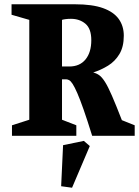

<svg xmlns="http://www.w3.org/2000/svg" viewBox="-20 -635 650 898"><path d="M36 0V-49L117 -75V-542L34 -566V-615H331Q412 -615 462 -597Q512 -579 535.5 -546Q559 -513 559 -468Q559 -416 538.5 -382Q518 -348 485.5 -328Q453 -308 416 -296Q432 -292 444.5 -283Q457 -274 471 -252Q485 -230 503.5 -187.5Q522 -145 550 -73L610 -49V0H411Q388 -74 371 -122.5Q354 -171 341.5 -199.5Q329 -228 320 -242Q311 -256 303.5 -260Q296 -264 290 -264H270V-75L337 -49V0ZM270 -324H304Q353 -324 380 -357Q407 -390 407 -447Q407 -501 379.5 -524Q352 -547 312 -547Q298 -547 286.5 -545.5Q275 -544 270 -542ZM317 243 266 236 275 44 372 24 400 48Z"/></svg>

Font: Manuale ExtraBold
Style: Regular
Weight: 800
Version: Version 1.002